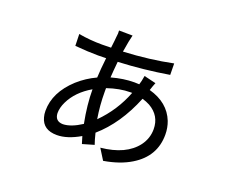

<svg xmlns="http://www.w3.org/2000/svg" viewBox="-115 -837 1231 1052"><g transform="rotate(20 500.0 -310.5)"><path d="M453.1 -339.8V-317.4Q453.1 -239.3 465.8 -163.1Q552.7 -250 596.7 -364.3H586.9Q524.4 -364.3 453.1 -339.8ZM385.7 -308.6Q301.8 -259.8 266.6 -186.5Q250 -152.3 250 -120.1Q252 -74.2 297.9 -73.2Q344.7 -74.2 406.2 -114.3Q385.7 -218.8 385.7 -308.6ZM628.9 -474.6 698.2 -458Q690.4 -439.5 681.6 -412.1Q794.9 -380.9 832 -287.1Q845.7 -251 845.7 -210.9Q845.7 -84 731.4 -14.6Q668 24.4 574.2 40L535.2 -22.5Q680.7 -37.1 743.2 -120.1Q775.4 -164.1 775.4 -216.8Q775.4 -295.9 705.1 -335.9Q684.6 -346.7 661.1 -353.5Q593.8 -187.5 482.4 -90.8Q492.2 -50.8 501 -26.4L433.6 -6.8Q421.9 -43.9 420.9 -48.8Q347.7 -5.9 287.1 -5.9Q206.1 -5.9 188.5 -73.2Q183.6 -89.8 183.6 -110.4Q183.6 -217.8 282.2 -308.6Q330.1 -351.6 387.7 -377.9Q389.6 -424.8 397.5 -494.1Q380.9 -493.2 350.6 -493.2Q293 -493.2 215.8 -500L213.9 -568.4Q281.2 -556.6 350.6 -556.6Q386.7 -556.6 403.3 -557.6Q405.3 -573.2 408.2 -599.6Q409.2 -615.2 410.2 -621.1Q414.1 -645.5 412.1 -661.1L491.2 -660.2Q489.3 -651.4 482.4 -621.1Q472.7 -565.4 471.7 -559.6Q626 -567.4 757.8 -594.7L758.8 -528.3Q612.3 -503.9 463.9 -497.1Q458 -437.5 456.1 -403.3Q525.4 -422.9 588.9 -422.9Q608.4 -422.9 617.2 -421.9V-422.9Q623 -438.5 628.9 -474.6Z"/></g></svg>

Font: Taipei Sans TC Beta
Style: Regular
Weight: 400
Designer: JT Foundry
Foundry: JT Foundry
Version: Version 1.000